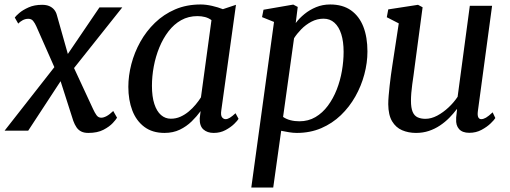

<svg xmlns="http://www.w3.org/2000/svg" viewBox="-36 -584 2278 858"><path d="M358.5 10Q339.5 10 326.8 3.5Q314 -3 305.8 -15.2Q297.5 -27.5 291.5 -44L221.5 -262.5L258.5 -257.5L90 0H-15.5L234 -318.5L224.5 -244L126 -467Q120 -480.5 112.2 -490.2Q104.5 -500 90.5 -500Q76.5 -500 64.5 -493.2Q52.5 -486.5 45.5 -478.5L30 -505.5Q34 -512 50 -525.8Q66 -539.5 91.8 -551Q117.5 -562.5 152 -562.5Q171 -562.5 184.2 -556.8Q197.5 -551 206 -540.8Q214.5 -530.5 218 -517L279 -301L242.5 -306.5L408.5 -551H510.5L267.5 -245.5L276.5 -319.5L380 -96.5Q387.5 -80 395.5 -69Q403.5 -58 416.5 -58Q427 -58 440.5 -65.2Q454 -72.5 470 -88L487 -58Q483 -50.5 468 -34.2Q453 -18 426.2 -4Q399.5 10 358.5 10Z M953 -91.5Q949.5 -68.5 956.2 -60Q963 -51.5 972 -51.5Q981 -51.5 991.5 -58Q1002 -64.5 1016.5 -78L1030 -53Q1026 -45.5 1010.8 -30.5Q995.5 -15.5 972 -2.8Q948.5 10 919 10Q890.5 10 873 -5.5Q855.5 -21 856.5 -55L860.5 -87.5Q843.5 -64 820.5 -41.5Q797.5 -19 767.5 -4.5Q737.5 10 699 10Q645 10 609 -17Q573 -44 555.2 -90.5Q537.5 -137 537.5 -196Q537.5 -245.5 551 -297.5Q564.5 -349.5 591 -397Q617.5 -444.5 656.5 -482.2Q695.5 -520 746.5 -542Q797.5 -564 860.5 -564Q884 -564 911.5 -557.8Q939 -551.5 960 -543L1018.5 -562.5ZM909 -494Q896.5 -503.5 880.5 -507.8Q864.5 -512 846.5 -512Q806 -512 773.5 -493.8Q741 -475.5 716.8 -443.8Q692.5 -412 676 -371.8Q659.5 -331.5 651.2 -287.2Q643 -243 643 -200.5Q643 -152 653.8 -119.2Q664.5 -86.5 683.5 -70Q702.5 -53.5 727.5 -53.5Q750.5 -53.5 770.5 -62.5Q790.5 -71.5 807.5 -85.8Q824.5 -100 838.2 -116.5Q852 -133 862 -149Z M1087 254 1188.5 -486 1135 -507.5 1141.5 -540.5 1274.5 -563.5 1294.5 -553 1285.5 -481Q1301.5 -502.5 1324.5 -521.2Q1347.5 -540 1376.5 -552Q1405.5 -564 1439.5 -564Q1495.5 -564 1532.5 -537.8Q1569.5 -511.5 1587.8 -464.5Q1606 -417.5 1606 -354Q1606 -303.5 1592.2 -251.8Q1578.5 -200 1552 -153Q1525.5 -106 1487.2 -69.2Q1449 -32.5 1399.5 -11.2Q1350 10 1290.5 10Q1274 10 1255.8 7Q1237.5 4 1220.5 0.5L1185 254ZM1229 -61.5Q1243.5 -51.5 1262 -46.8Q1280.5 -42 1302 -42Q1342 -42 1373.8 -60.8Q1405.5 -79.5 1429.2 -111.5Q1453 -143.5 1468.8 -183.8Q1484.5 -224 1492 -267.5Q1499.5 -311 1499.5 -352.5Q1499.5 -398.5 1489 -431.5Q1478.5 -464.5 1458.5 -482.5Q1438.5 -500.5 1410 -500.5Q1381 -500.5 1355.5 -487Q1330 -473.5 1310.2 -453.2Q1290.5 -433 1278 -413Z M1823 10Q1789 10 1761 -2Q1733 -14 1716.2 -42Q1699.5 -70 1699 -118Q1699 -135 1700.8 -156.2Q1702.5 -177.5 1705.2 -201.2Q1708 -225 1711 -248.5Q1714 -272 1717.5 -293L1746 -479.5L1692.5 -507L1699 -542L1832 -562.5L1852.5 -551.5L1817.5 -289.5Q1815 -268.5 1812 -247.5Q1809 -226.5 1806.2 -206.8Q1803.5 -187 1802 -168.5Q1800.5 -150 1800.5 -134Q1800.5 -102 1808 -84.2Q1815.5 -66.5 1830.2 -59.8Q1845 -53 1865 -53Q1891 -53 1917.8 -67.2Q1944.5 -81.5 1968.5 -104Q1992.5 -126.5 2009 -151.5L2063.5 -558H2163L2099.5 -87.5Q2097 -69 2101.2 -60.2Q2105.5 -51.5 2114.5 -51.5Q2124 -51.5 2135.8 -58.2Q2147.5 -65 2165.5 -82L2177.5 -56.5Q2173 -48.5 2156.8 -32.8Q2140.5 -17 2116 -3.8Q2091.5 9.5 2061 9.5Q2030 9.5 2015.2 -7.5Q2000.5 -24.5 2002.5 -52Q2002 -54.5 2002.5 -59.2Q2003 -64 2003.8 -70.5Q2004.5 -77 2005.2 -83.5Q2006 -90 2006.5 -95.5L2005.5 -96.5Q1990.5 -76.5 1971.8 -57.5Q1953 -38.5 1930.2 -23.2Q1907.5 -8 1880.8 1Q1854 10 1823 10Z"/></svg>

Font: Merriweather 28pt
Style: Italic
Weight: 400
Italic angle: -7.8°
Version: Version 2.101